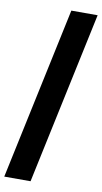

<svg xmlns="http://www.w3.org/2000/svg" viewBox="-126 -796 560 1057"><g transform="rotate(10 154.0 -268.0)"><path d="M-21.5 214 183.5 -750H330.5L125.5 214ZM66 153H65.5L244.5 -688.5H245Z"/></g></svg>

Font: Tourney Thin Black
Style: Italic
Weight: 900
Italic angle: -12°
Version: Version 1.015